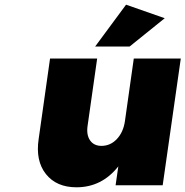

<svg xmlns="http://www.w3.org/2000/svg" viewBox="-20 -795 796 824"><path d="M146 -199.2 194.8 -543.9H397L356 -255.9Q350.1 -216.3 366.5 -192.6Q382.8 -168.9 416 -168.9Q454.6 -169.4 481.9 -198.7Q509.3 -228 516.1 -274.9L554.2 -543.9H755.9L678.2 0H476.1L487.8 -81.1Q417 8.8 308.1 8.8Q222.2 8.8 177 -48.1Q131.8 -105 146 -199.2ZM388.2 -595.2 521 -774.9 687 -716.8 536.1 -595.2Z"/></svg>

Font: Trueno ExtraBold
Style: Italic
Weight: 800
Designer: Julieta Ulanovsky
Foundry: Julieta Ulanovsky
Version: Version 3.001b | FøM Fix